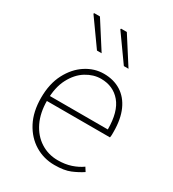

<svg xmlns="http://www.w3.org/2000/svg" viewBox="-178 -818 835 928"><g transform="rotate(30 239.0 -354.0)"><path d="M272 12Q212 12 162.5 -18Q113 -48 83.5 -104Q54 -160 54 -238Q54 -316 83.5 -372.5Q113 -429 160 -459.5Q207 -490 260 -490Q315 -490 355.5 -464.5Q396 -439 418 -390Q440 -341 440 -270Q440 -263 440 -255Q440 -247 438 -238H70V-266H410Q410 -365 369 -413.5Q328 -462 260 -462Q218 -462 178 -437.5Q138 -413 112 -363.5Q86 -314 86 -240Q86 -172 110.5 -121.5Q135 -71 178 -43.5Q221 -16 274 -16Q315 -16 348 -27Q381 -38 406 -56L420 -34Q393 -16 359.5 -2Q326 12 272 12ZM174 -570 70 -716 72 -720H104L200 -570ZM324 -570 220 -716 222 -720H254L350 -570Z"/></g></svg>

Font: Source Sans 3
Style: Regular
Weight: 200
Designer: Paul D. Hunt
Foundry: Adobe
Version: Version 3.046;hotconv 1.0.118;makeotfexe 2.5.65603